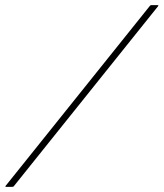

<svg xmlns="http://www.w3.org/2000/svg" viewBox="-20 -728 637 748"><path d="M35 -4Q34 -2 32 -1Q30 0 28 0H2Q1 0 1 -1Q1 -2 2 -4L563 -704Q564 -706 566 -707Q568 -708 569 -708H595Q597 -708 597 -707Q597 -706 596 -704Z"/></svg>

Font: Glory Thin Thin
Style: Italic
Weight: 250
Italic angle: -12°
Version: Version 1.011